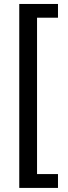

<svg xmlns="http://www.w3.org/2000/svg" viewBox="-20 -879 338 949"><path d="M75.2 49.8V-859.4H266.6V-791.5H163.1V-18.6H266.6V49.8Z"/></svg>

Font: AntonioLight
Style: Regular
Weight: 300
Designer: Vernon Adams
Foundry: Vernon Adams
Version: Version 1.002